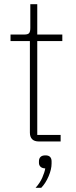

<svg xmlns="http://www.w3.org/2000/svg" viewBox="-20 -672 360 912"><path d="M268 0H165Q143 0 132.5 -11Q122 -22 122 -42V-477H30V-508H96Q113 -508 118.5 -515Q124 -522 124 -539V-652H157V-508H276V-477H157V-31H268ZM196 66Q211 66 218 73.5Q225 81 225 94V105Q225 132 211 165Q197 198 176 220H149Q170 197 181 171.5Q192 146 195 128Q179 127 172 119.5Q165 112 165 102V94Q165 81 172.5 73.5Q180 66 196 66Z"/></svg>

Font: IBM Plex Sans ExtraLight
Style: Regular
Weight: 250
Designer: Mike Abbink, Paul van der Laan, Pieter van Rosmalen
Foundry: Bold Monday
Version: Version 3.201